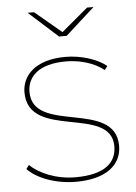

<svg xmlns="http://www.w3.org/2000/svg" viewBox="-52 -757 567 801"><g transform="rotate(-5 231.5 -357.0)"><path d="M234 3C363 3 426 -53 426 -131C426 -326 73 -209 73 -387C73 -451 121 -501 235 -501C293 -501 353 -484 394 -451L406 -467C367 -499 299 -520 235 -520C107 -520 52 -456 52 -387C52 -186 406 -304 406 -131C406 -63 357 -16 234 -16C151 -16 81 -48 44 -84L32 -68C71 -27 150 3 234 3ZM370 -717H343L232 -624L121 -717H94L216 -607H248Z"/></g></svg>

Font: Montserrat-Alt1 Thin
Style: Regular
Weight: 100
Designer: Differentunic
Foundry: Differentunic
Version: Version 7.222